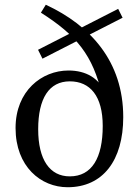

<svg xmlns="http://www.w3.org/2000/svg" viewBox="-20 -769 586 802"><path d="M262.4 13.1C409.6 13.1 494.8 -98.6 494.8 -279.9C494.8 -512.2 358.4 -662.4 171.3 -749.2L150.9 -716.1C300.5 -620.8 367.7 -538.7 406.2 -372.5L419.9 -378C395.9 -442.5 338.5 -474.5 266.3 -474.5C154.5 -474.5 45 -389.3 45 -234.3C45 -72.8 151 13.1 262.4 13.1ZM271.5 -32.3C188.3 -32.3 139.5 -101.2 139.5 -229.2C139.5 -357.5 184.7 -429.2 271.5 -429.2C356.5 -429.2 409.1 -367.8 409.1 -242.8C409.1 -109.7 363.8 -32.3 271.5 -32.3ZM157.4 -523.9 492.1 -694.9 473.6 -732 138.9 -561 157.4 -523.9Z"/></svg>

Font: Source Serif Variable
Style: Regular
Weight: 389
Designer: Frank Grießhammer
Foundry: Adobe Systems Incorporated
Version: Version 3.001;hotconv 1.0.111;makeotfexe 2.5.65597